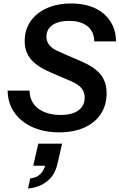

<svg xmlns="http://www.w3.org/2000/svg" viewBox="-20 -752 687 1104"><path d="M320 9Q254 9 199.5 -8.5Q145 -26 106 -58Q67 -90 45.5 -134Q24 -178 24 -231H150Q150 -200 162 -174Q174 -148 197.5 -129.5Q221 -111 254.5 -101Q288 -91 328 -91Q395 -91 431 -117.5Q467 -144 467 -191Q467 -223 448 -245.5Q429 -268 389 -285L270 -336Q193 -369 157.5 -411.5Q122 -454 122 -516Q122 -581 155.5 -629.5Q189 -678 249.5 -705Q310 -732 389 -732Q448 -732 495.5 -717Q543 -702 576.5 -673Q610 -644 628.5 -604Q647 -564 647 -514H522Q522 -551 504.5 -577.5Q487 -604 455 -618Q423 -632 377 -632Q337 -632 308 -621.5Q279 -611 263 -590.5Q247 -570 247 -540Q247 -512 265.5 -490.5Q284 -469 326 -452L441 -402Q522 -368 557.5 -325Q593 -282 593 -216Q593 -147 559.5 -96.5Q526 -46 465 -18.5Q404 9 320 9ZM141 332 154 274Q190 270 212 249Q234 228 242 191L285 201H171L200 74H337L311 187Q297 253 252 289.5Q207 326 141 332Z"/></svg>

Font: Instrument Sans SemiBold
Style: Italic
Weight: 600
Italic angle: -13°
Designer: Rodrigo Fuenzalida
Foundry: fragTYPE
Version: Version 1.000;gftools[0.9.28]